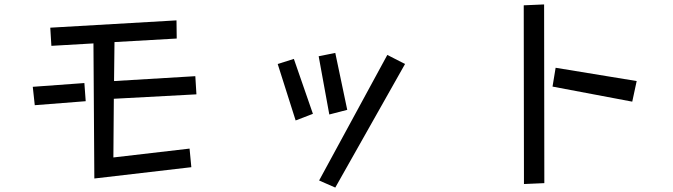

<svg xmlns="http://www.w3.org/2000/svg" viewBox="-20 -781 3040 867"><path d="M402 -585 212 -574 207 -656 777 -689 778 -607 497 -591 495 -415 862 -437 867 -355 494 -335 492 -70 836 -110 844 -26 406 25ZM128 -389 361 -406 367 -324 137 -306Z M1419 -527 1494 -542 1548 -285 1467 -264ZM1729 -533 1809 -492 1494 66 1421 34ZM1234 -492 1307 -515 1393 -267 1315 -237Z M2345 -757 2437 -761 2438 46 2346 50ZM2489 -475 2855 -415 2835 -322 2475 -390Z"/></svg>

Font: Moralerspace Krypton JPDOC
Style: Regular
Weight: 400
Version: v0.0.6; ttfautohint (v1.8.4.7-5d5b-dirty) -l 6 -r 45 -G 200 